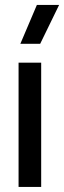

<svg xmlns="http://www.w3.org/2000/svg" viewBox="-20 -740 254 760"><path d="M53.5 0H143V-492H53.5ZM126 -720.5 60.5 -566.5H139L214 -720.5Z"/></svg>

Font: MCL Standard
Style: Regular
Weight: 400
Designer: Květoslav Bartoš
Foundry: Florian Karsten
Version: Version 1.001;Glyphs 3.2.3 (3260)